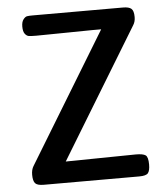

<svg xmlns="http://www.w3.org/2000/svg" viewBox="-51 -740 682 785"><g transform="rotate(-5 290.0 -347.0)"><path d="M53.2 -44.9Q53.2 -65.9 62 -80.1L386.2 -612.8H350.1Q312 -612.8 235.1 -611.3Q158.2 -609.9 120.1 -609.9Q98.1 -609.9 89.1 -611.3Q80.1 -612.8 73 -622.3Q65.9 -631.8 65.9 -651.9Q65.9 -670.9 73.5 -680.9Q81.1 -690.9 88.6 -692.4Q96.2 -693.8 110.8 -693.8H482.9Q506.8 -693.8 516.8 -685.3Q526.9 -676.8 526.9 -650.9Q526.9 -631.8 518.1 -618.2L194.8 -86.9L482.9 -90.8Q511.7 -90.8 522.5 -83.5Q533.2 -76.2 533.2 -44.9Q533.2 -20 525.1 -10Q517.1 0 488.8 0H97.2Q70.3 0 61.8 -10Q53.2 -20 53.2 -44.9Z"/></g></svg>

Font: CMU Sans Serif Demi Condensed
Style: DemiCondensed
Weight: 600
Width: 3
Version: Version 0.7.0